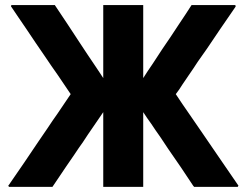

<svg xmlns="http://www.w3.org/2000/svg" viewBox="-20 -730 976 760"><path d="M675.8 -357.4Q702.1 -317.4 729.5 -278.3Q755.9 -239.3 783.2 -200.2Q801.8 -172.9 821.3 -144.5Q839.8 -117.2 859.4 -88.9Q875 -65.4 891.6 -42Q907.2 -18.6 923.8 4.9Q922.9 6.8 920.9 9.8Q917 9.8 908.2 9.8Q902.3 9.8 896.5 9.8Q891.6 9.8 885.7 9.8Q874 9.8 861.3 9.8Q849.6 9.8 837.9 9.8Q826.2 9.8 813.5 9.8Q801.8 9.8 790 9.8Q779.3 9.8 769.5 9.8Q758.8 9.8 748 9.8Q748 8.8 747.1 7.8Q746.1 6.8 745.1 5.9Q720.7 -30.3 696.3 -67.4Q671.9 -103.5 646.5 -139.6Q629.9 -164.1 613.3 -189.5Q595.7 -213.9 579.1 -239.3Q571.3 -251 562.5 -262.7Q554.7 -274.4 546.9 -286.1Q546.9 -258.8 546.9 -230.5Q546.9 -202.1 546.9 -173.8Q546.9 -149.4 546.9 -124Q546.9 -99.6 546.9 -74.2Q546.9 -53.7 546.9 -32.2Q546.9 -10.7 546.9 9.8Q543.9 9.8 542 9.8Q539.1 9.8 537.1 9.8Q521.5 9.8 504.9 9.8Q489.3 9.8 473.6 9.8Q462.9 9.8 452.1 9.8Q441.4 9.8 430.7 9.8Q419.9 9.8 410.2 9.8Q399.4 9.8 388.7 9.8Q388.7 7.8 388.7 4.9Q388.7 2.9 388.7 0Q388.7 -36.1 388.7 -72.3Q388.7 -108.4 388.7 -145.5Q388.7 -169.9 388.7 -194.3Q388.7 -219.7 388.7 -244.1Q388.7 -254.9 388.7 -265.6Q388.7 -276.4 388.7 -286.1Q368.2 -256.8 348.6 -227.5Q328.1 -198.2 308.6 -168Q291 -143.6 274.4 -118.2Q257.8 -93.8 240.2 -68.4Q227.5 -48.8 213.9 -29.3Q200.2 -9.8 187.5 9.8Q185.5 9.8 184.6 9.8Q182.6 9.8 181.6 9.8Q164.1 9.8 146.5 9.8Q129.9 9.8 112.3 9.8Q100.6 9.8 87.9 9.8Q76.2 9.8 64.5 9.8Q51.8 9.8 40 9.8Q27.3 9.8 15.6 9.8Q14.6 8.8 12.7 4.9Q15.6 2 20.5 -5.9Q47.9 -45.9 76.2 -86.9Q103.5 -127 130.9 -168Q150.4 -196.3 168.9 -223.6Q187.5 -252 207 -279.3Q219.7 -298.8 233.4 -318.4Q246.1 -337.9 259.8 -357.4Q234.4 -394.5 209 -432.6Q182.6 -469.7 157.2 -507.8Q139.6 -534.2 121.1 -560.5Q102.5 -587.9 85 -614.3Q69.3 -636.7 53.7 -660.2Q38.1 -682.6 23.4 -705.1Q23.4 -707 25.4 -710Q30.3 -710 39.1 -710Q55.7 -710 73.2 -710Q90.8 -710 108.4 -710Q120.1 -710 131.8 -710Q144.5 -710 156.2 -710Q166 -710 176.8 -710Q186.5 -710 197.3 -710Q198.2 -709 198.2 -708Q199.2 -707 200.2 -705.1Q223.6 -669.9 247.1 -634.8Q270.5 -598.6 293.9 -563.5Q310.5 -539.1 326.2 -514.6Q342.8 -490.2 358.4 -466.8Q366.2 -455.1 374 -443.4Q380.9 -432.6 388.7 -420.9Q388.7 -448.2 388.7 -475.6Q388.7 -502.9 388.7 -530.3Q388.7 -554.7 388.7 -578.1Q388.7 -602.5 388.7 -627Q388.7 -647.5 388.7 -668.9Q388.7 -689.5 388.7 -710Q391.6 -710 393.6 -710Q396.5 -710 398.4 -710Q414.1 -710 429.7 -710Q445.3 -710 461.9 -710Q472.7 -710 483.4 -710Q494.1 -710 504.9 -710Q514.6 -710 525.4 -710Q536.1 -710 546.9 -710Q546.9 -707 546.9 -705.1Q546.9 -702.1 546.9 -700.2Q546.9 -664.1 546.9 -628.9Q546.9 -593.8 546.9 -558.6Q546.9 -534.2 546.9 -509.8Q546.9 -485.4 546.9 -460.9Q546.9 -451.2 546.9 -441.4Q546.9 -430.7 546.9 -420.9Q565.4 -450.2 585 -478.5Q603.5 -506.8 622.1 -535.2Q638.7 -559.6 655.3 -584Q670.9 -608.4 687.5 -632.8Q700.2 -652.3 712.9 -670.9Q725.6 -690.4 738.3 -710Q739.3 -710 741.2 -710Q742.2 -710 744.1 -710Q761.7 -710 778.3 -710Q795.9 -710 813.5 -710Q826.2 -710 837.9 -710Q849.6 -710 861.3 -710Q874 -710 886.7 -710Q898.4 -710 911.1 -710Q911.1 -709 912.1 -708Q913.1 -706.1 913.1 -705.1Q911.1 -702.1 910.2 -700.2Q908.2 -697.3 906.2 -694.3Q878.9 -655.3 852.5 -616.2Q826.2 -577.1 799.8 -538.1Q781.2 -511.7 762.7 -485.4Q745.1 -458 726.6 -431.6Q720.7 -422.9 714.8 -414.1Q708 -404.3 702.1 -395.5Q695.3 -385.7 689.5 -376Q682.6 -366.2 675.8 -357.4Z"/></svg>

Font: LeFont
Style: Bold
Weight: 800
Designer: Leryon MEDIA
Version: Version 1.0